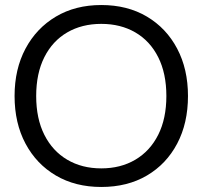

<svg xmlns="http://www.w3.org/2000/svg" viewBox="-20 -732 806 764"><path d="M383 12Q280 12 202.5 -33.5Q125 -79 81.5 -160.5Q38 -242 38 -350Q38 -457 81.5 -538.5Q125 -620 202.5 -666Q280 -712 383 -712Q487 -712 564.5 -666Q642 -620 685 -538.5Q728 -457 728 -350Q728 -242 685 -160.5Q642 -79 564.5 -33.5Q487 12 383 12ZM383 -62Q460 -62 518.5 -96.5Q577 -131 609.5 -195.5Q642 -260 642 -350Q642 -440 609.5 -504.5Q577 -569 518.5 -603Q460 -637 383 -637Q306 -637 247.5 -603Q189 -569 156.5 -504.5Q124 -440 124 -350Q124 -260 156.5 -195.5Q189 -131 247.5 -96.5Q306 -62 383 -62Z"/></svg>

Font: DM Sans 9pt 36pt
Style: Regular
Weight: 400
Version: Version 4.004;gftools[0.9.30]